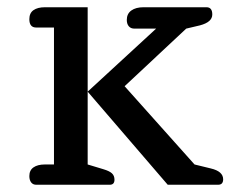

<svg xmlns="http://www.w3.org/2000/svg" viewBox="-20 -510 659 530"><path d="M80 0Q71 0 66 -6.5Q61 -13 61 -24Q61 -40 72.5 -48Q84 -56 104 -56H129V-434H80Q61 -434 61 -457Q61 -474 72.5 -482Q84 -490 104 -490H222V-56L265 -43Q282 -38 289 -31.5Q296 -25 296 -14Q296 0 283 0ZM443 0 222 -257 411 -431H351Q341 -431 335.5 -437.5Q330 -444 330 -455Q330 -472 342.5 -481Q355 -490 376 -490H550Q566 -490 566 -470Q566 -449 532 -440L494 -431L324 -272L517 -56L562 -45Q596 -37 596 -15Q596 0 582 0Z"/></svg>

Font: Maitree Medium
Style: Regular
Weight: 500
Designer: CadsonDemak Team
Foundry: CadsonDemak
Version: Version 1.010